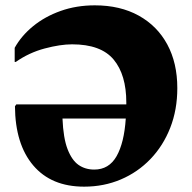

<svg xmlns="http://www.w3.org/2000/svg" viewBox="-20 -690 719 719"><path d="M295 9Q172 9 104.5 -70.5Q37 -150 36 -292L41 -299H453V-306Q453 -410 405.5 -467Q358 -524 250 -524Q206 -524 147.5 -508.5Q89 -493 39 -458H35V-511Q60 -556 104 -592Q148 -628 207 -649Q266 -670 335 -670Q430 -670 499.5 -631.5Q569 -593 606.5 -523.5Q644 -454 644 -360Q644 -279 617.5 -211.5Q591 -144 543.5 -94.5Q496 -45 432.5 -18Q369 9 295 9ZM333 -55Q388 -55 416.5 -105Q445 -155 451 -246H214Q217 -173 233 -131.5Q249 -90 274 -72.5Q299 -55 333 -55Z"/></svg>

Font: Spectral SC ExtraBold
Style: Regular
Weight: 800
Designer: Jean-Baptiste Levee
Foundry: Production Type
Version: Version 2.001